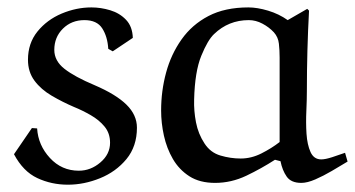

<svg xmlns="http://www.w3.org/2000/svg" viewBox="-20 -486 967 523"><path d="M341.8 -382.8 287.1 -346.2 274.9 -353Q272.9 -386.2 258.5 -408.7Q244.1 -431.2 210 -431.2Q174.8 -431.2 151.4 -408Q127.9 -384.8 127.9 -350.1Q127.9 -320.3 155.5 -298.6Q183.1 -276.9 237.8 -253.9Q295.9 -229 324.5 -200.9Q353 -172.9 353 -138.2Q353 -87.4 324.5 -52.7Q295.9 -18.1 252.4 -0.5Q209 17.1 165 17.1Q120.1 17.1 81.5 -1Q43 -19 18.1 -65.9L66.9 -137.2L81.1 -136.2Q84 -90.3 116 -55.7Q147.9 -21 194.8 -21Q227.1 -21 253.4 -43.5Q279.8 -65.9 279.8 -97.2Q279.8 -123 264.9 -141.1Q250 -159.2 227.5 -172.1Q205.1 -185.1 181.2 -194.8Q150.4 -208 121.1 -225.1Q91.8 -242.2 74 -266.1Q56.2 -290 56.2 -323.2Q56.2 -368.2 82 -400.1Q107.9 -432.1 147.9 -449Q188 -465.8 229 -465.8Q254.9 -465.8 280.5 -458Q306.2 -450.2 323.5 -431.9Q340.8 -413.6 341.8 -382.8Z M763.7 -431.2 816.9 -461.9 821.8 -457Q815.9 -348.1 815.9 -238.8Q815.9 -215.8 814.5 -183.8Q813 -151.9 814.9 -121.8Q816.9 -91.8 825.9 -71.8Q835 -51.8 855 -51.8Q866.2 -51.8 885 -57.9Q903.8 -64 919.9 -69.8L926.8 -45.9Q906.7 -33.7 883.8 -20.3Q860.8 -6.8 838.9 2.7Q816.9 12.2 800.8 12.2Q772.9 12.2 761 -4.9Q749 -22 744.1 -46.9L729 -50.8Q691.9 -26.9 650.9 -7.3Q609.9 12.2 565.9 12.2Q523.9 12.2 495.8 -5.9Q467.8 -23.9 450.9 -53Q434.1 -82 426.5 -116.5Q418.9 -150.9 418.9 -185.1Q418.9 -238.3 432.4 -288.1Q445.8 -337.9 474.4 -378.4Q502.9 -418.9 547.9 -442.4Q592.8 -465.8 656.7 -465.8Q680.7 -465.8 710.2 -457Q739.7 -448.2 763.7 -431.2ZM741.7 -99.1V-329.1Q741.7 -349.1 739.7 -366.9Q737.8 -384.8 726.1 -397.9Q712.9 -412.1 694.8 -421.6Q676.8 -431.2 657.7 -431.2Q602.5 -431.2 563 -393.1Q545.9 -377 528.3 -334Q510.7 -291 508.8 -214.8Q507.8 -184.1 513.9 -152.6Q520 -121.1 537.1 -95.2Q553.2 -70.3 580.6 -62.3Q607.9 -54.2 635.7 -54.2Q664.6 -54.2 692.1 -68.1Q719.7 -82 741.7 -99.1Z"/></svg>

Font: Aref Ruqaa
Style: Regular
Weight: 400
Designer: Abdullah Aref
Version: Version 1.002